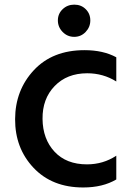

<svg xmlns="http://www.w3.org/2000/svg" viewBox="-20 -785 578 844"><path d="M351.6 -564.5Q433.6 -564.5 491.2 -533.2V-426.8Q433.6 -462.9 363.3 -462.9Q274.4 -462.9 220.2 -406.7Q166 -350.6 167 -262.2Q168 -173.8 219.7 -118.2Q271.5 -62.5 362.3 -62.5Q433.6 -62.5 491.2 -100.6V3.9Q431.6 39.1 345.7 39.1Q209 39.1 127.4 -47.4Q45.9 -133.8 46.4 -261.2Q46.9 -388.7 128.9 -476.6Q210.9 -564.5 351.6 -564.5ZM255.4 -644.5Q234.4 -666 234.4 -695.3Q234.4 -724.6 255.4 -744.6Q276.4 -764.6 306.6 -764.6Q336.9 -764.6 356.9 -744.6Q377 -724.6 377 -695.3Q377 -666 356.4 -644.5Q335.9 -623 306.2 -623Q276.4 -623 255.4 -644.5Z"/></svg>

Font: GenEi M Gothic v2 Medium
Style: Regular
Weight: 500
Version: Version 2.0